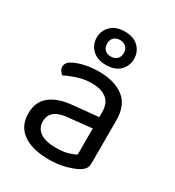

<svg xmlns="http://www.w3.org/2000/svg" viewBox="-174 -809 846 927"><g transform="rotate(30 249.5 -345.5)"><path d="M240 -52Q282 -52 309.5 -60.5Q337 -69 349 -77V-222L225 -209Q173 -205 148 -186Q123 -167 123 -131Q123 -94 152.5 -73Q182 -52 240 -52ZM239 -475Q326 -475 377 -436Q428 -397 428 -313V-76Q428 -54 419.5 -42.5Q411 -31 394 -21Q370 -8 330 3Q290 14 240 14Q146 14 94.5 -23Q43 -60 43 -130Q43 -195 86.5 -229.5Q130 -264 207 -271L349 -285V-313Q349 -363 319 -386Q289 -409 238 -409Q197 -409 159.5 -397Q122 -385 93 -370Q85 -377 78.5 -386.5Q72 -396 72 -406Q72 -432 101 -446Q128 -460 163.5 -467.5Q199 -475 239 -475ZM146 -612Q146 -651 173.5 -678Q201 -705 250 -705Q300 -705 327 -678Q354 -651 354 -612Q354 -573 327 -546Q300 -519 250 -519Q201 -519 173.5 -546Q146 -573 146 -612ZM204 -612Q204 -590 217 -578Q230 -566 250 -566Q270 -566 283.5 -578Q297 -590 297 -612Q297 -634 283.5 -646Q270 -658 250 -658Q230 -658 217 -646Q204 -634 204 -612Z"/></g></svg>

Font: Baloo Bhaijaan 2
Style: Regular
Weight: 400
Designer: Sanskriti Dholi, Noopur Datye and Ek Type
Foundry: Ek Type
Version: Version 1.701